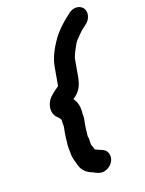

<svg xmlns="http://www.w3.org/2000/svg" viewBox="-170 -841 822 1089"><g transform="rotate(-20 241.0 -296.5)"><path d="M240 -278C242 -280 245 -282 247 -283C280 -305 299 -336 308 -386L327 -493C337 -523 351 -544 364 -569C373 -584 390 -599 401 -611C416 -627 434 -640 451 -653C479 -673 491 -714 473 -740C456 -764 418 -769 388 -746C340 -710 295 -671 261 -619L247 -597C228 -565 211 -531 203 -488L185 -386C185 -383 183 -380 182 -376C159 -360 129 -340 115 -318C88 -277 96 -232 121 -212C125 -209 131 -202 133 -198C134 -196 138 -191 137 -187C135 -177 136 -165 136 -156V-152L129 -115C126 -100 123 -73 122 -59L120 -47C119 -35 119 -15 120 -2C117 32 129 57 135 83C143 114 168 138 200 149C220 160 247 177 281 162C309 150 336 118 325 81C319 61 307 54 289 46C277 43 268 36 256 31C254 21 249 10 246 -1C244 -16 249 -36 244 -51C247 -70 248 -95 252 -116L259 -152C261 -161 261 -171 260 -182C267 -220 257 -257 240 -278Z"/></g></svg>

Font: Blanket
Style: BdObl
Weight: 700
Foundry: Cannot Into Space Fonts
Version: Version 0.9